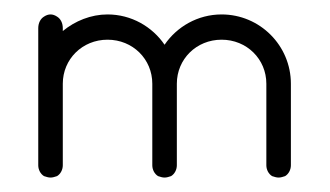

<svg xmlns="http://www.w3.org/2000/svg" viewBox="-20 -246 457 266"><path d="M129 -226C106 -226 84 -217 67 -203V-207C67 -214 64 -220 59 -223C56 -225 53 -226 50 -226C47 -226 44 -225 41 -223C36 -220 33 -214 33 -207V-150V-130V-17C33 -11 36 -5 41 -2C44 -1 47 0 50 0C53 0 56 -1 59 -2C64 -5 67 -11 67 -17V-130C67 -164 94 -191 129 -191C164 -191 191 -164 191 -130V-17C191 -11 194 -5 199 -2C202 -1 205 0 208 0C211 0 214 -1 217 -2C222 -5 225 -11 225 -17V-130C225 -164 252 -191 287 -191C322 -191 349 -164 349 -130V-17C349 -11 352 -5 357 -2C360 -1 363 0 366 0C369 0 372 -1 375 -2C380 -5 383 -11 383 -17V-130C383 -183 340 -226 287 -226C254 -226 225 -209 208 -184C191 -209 162 -226 129 -226Z"/></svg>

Font: LetsTrace
Style: basic
Weight: 500
Version: Version 002.000